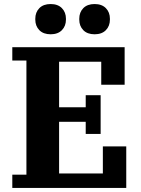

<svg xmlns="http://www.w3.org/2000/svg" viewBox="-20 -932 698 952"><path d="M41 -66H111V-632H41V-698H598V-512H482V-626H273V-400H405V-460H479V-268H405V-328H273V-72H490V-206H606V0H41ZM231 -762Q195 -762 175 -782.5Q155 -803 155 -835V-839Q155 -871 175 -891.5Q195 -912 231 -912Q267 -912 287 -891.5Q307 -871 307 -839V-835Q307 -803 287 -782.5Q267 -762 231 -762ZM449 -762Q413 -762 393 -782.5Q373 -803 373 -835V-839Q373 -871 393 -891.5Q413 -912 449 -912Q485 -912 505 -891.5Q525 -871 525 -839V-835Q525 -803 505 -782.5Q485 -762 449 -762Z"/></svg>

Font: IBM Plex Serif
Style: Bold
Weight: 700
Designer: Mike Abbink, Paul van der Laan, Pieter van Rosmalen
Foundry: Bold Monday
Version: Version 2.008